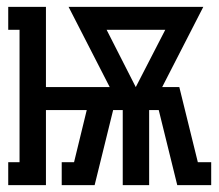

<svg xmlns="http://www.w3.org/2000/svg" viewBox="-20 -540 640 560"><path d="M4 0V-67H37V-453H4V-520H114V-286H300L180 -520H573L453 -286H503L557 -67H596V0H497L443 -219H415V0H338V-219H310L256 0H160V-67H196L233 -219H114V0ZM376 -286 462 -453H291Z"/></svg>

Font: Iosevka HT Medium Extended
Style: Regular
Weight: 500
Width: 7
Monospace: yes
Designer: Belleve Invis
Foundry: Belleve Invis
Version: Version 32.3.0; ttfautohint (v1.8.4)